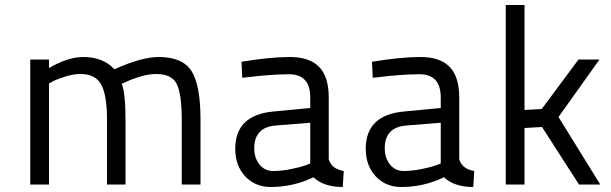

<svg xmlns="http://www.w3.org/2000/svg" viewBox="-20 -738 2445 768"><path d="M176 0H101V-500H176V-466Q252 -510 313 -510Q392 -510 438 -461Q546 -510 615 -510Q711 -510 746.5 -453Q782 -396 782 -260V0H707V-257Q707 -360 687.5 -401Q668 -442 604 -442Q576 -442 542 -432Q508 -422 488 -412L467 -403Q482 -365 482 -260V0H408V-258Q408 -357 385 -399.5Q362 -442 302 -442Q275 -442 243.5 -432.5Q212 -423 194 -414L176 -404Z M1295 -347V-101Q1306 -62 1355 -54L1351 10Q1275 10 1234 -29Q1153 10 1063 10Q1001 10 961 -32.5Q921 -75 921 -143Q921 -278 1074 -292L1221 -306V-348Q1221 -441 1136 -441Q1100 -441 1053.5 -437.5Q1007 -434 978 -430L949 -427L946 -491Q1062 -510 1139 -510Q1218 -510 1256.5 -470.5Q1295 -431 1295 -347ZM1221 -247 1083 -236Q997 -229 997 -145Q997 -106 1018 -80Q1039 -54 1072 -54Q1106 -54 1143 -61.5Q1180 -69 1200 -76L1221 -84Z M1817 -347V-101Q1828 -62 1877 -54L1873 10Q1797 10 1756 -29Q1675 10 1585 10Q1523 10 1483 -32.5Q1443 -75 1443 -143Q1443 -278 1596 -292L1743 -306V-348Q1743 -441 1658 -441Q1622 -441 1575.5 -437.5Q1529 -434 1500 -430L1471 -427L1468 -491Q1584 -510 1661 -510Q1740 -510 1778.5 -470.5Q1817 -431 1817 -347ZM1743 -247 1605 -236Q1519 -229 1519 -145Q1519 -106 1540 -80Q1561 -54 1594 -54Q1628 -54 1665 -61.5Q1702 -69 1722 -76L1743 -84Z M2078 0H2003V-718H2078V-298L2147 -302L2294 -500H2378L2214 -270L2381 0H2296L2148 -230L2078 -226Z"/></svg>

Font: TypoPRO Titillium Maps
Style: 400 wt
Weight: 400
Designer: Campivisivi
Foundry: Accademia di Belle Arti di Urbino and students of MA course of Visual design
Version: Version 001.001